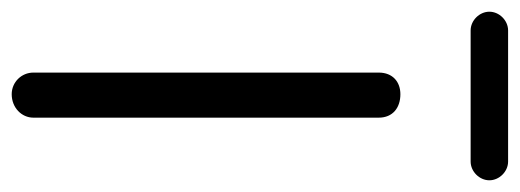

<svg xmlns="http://www.w3.org/2000/svg" viewBox="-316 -572 888 328"><g transform="rotate(90 128.0 -408.0)"><path d="M240 -768C257 -768 272 -783 272 -800C272 -817 257 -832 240 -832H16C-1 -832 -16 -817 -16 -800C-16 -783 -1 -768 16 -768ZM125 16C148 16 165 -1 165 -21V-611C165 -635 148 -648 125 -648C104 -648 88 -635 88 -611V-21C88 -1 104 16 125 16Z"/></g></svg>

Font: Dongle Light
Style: Regular
Weight: 300
Designer: Yanghee Ryu
Foundry: Yanghee Ryu
Version: Version 2.000